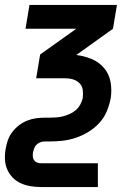

<svg xmlns="http://www.w3.org/2000/svg" viewBox="-30 -540 550 775"><path d="M365 215H136Q114 215 93 211.5Q72 208 53.5 199.5Q35 191 21 176.5Q7 162 -1 143.5Q-9 125 -10 103.5Q-11 82 -7 60Q-4 42 2 25Q8 8 20 -7.5Q32 -23 47 -34.5Q62 -46 79.5 -53Q97 -60 114.5 -62.5Q132 -65 150 -65H169Q183 -65 197 -66Q211 -67 224.5 -70.5Q238 -74 251.5 -80Q265 -86 276 -95.5Q287 -105 294 -118Q301 -131 304 -144Q306 -161 304 -177Q302 -193 291 -204Q280 -215 265 -219.5Q250 -224 233 -224H116L132 -320L278 -424H73L89 -520H442L426 -424L278 -318Q311 -314 340.5 -301.5Q370 -289 390 -265.5Q410 -242 416 -210Q422 -178 417 -144Q412 -118 401.5 -92Q391 -66 371.5 -44.5Q352 -23 327.5 -8Q303 7 276.5 16Q250 25 223 28Q196 31 170 31H151Q142 31 133.5 34Q125 37 118 43.5Q111 50 108 58.5Q105 67 103 75Q102 84 102.5 92Q103 100 107.5 106.5Q112 113 119.5 116Q127 119 136 119H365Z"/></svg>

Font: Iosevka Custom
Style: Bold Italic
Weight: 700
Italic angle: -9°
Designer: Belleve Invis
Foundry: Belleve Invis
Version: Version 30.3.1; ttfautohint (v1.8.3)